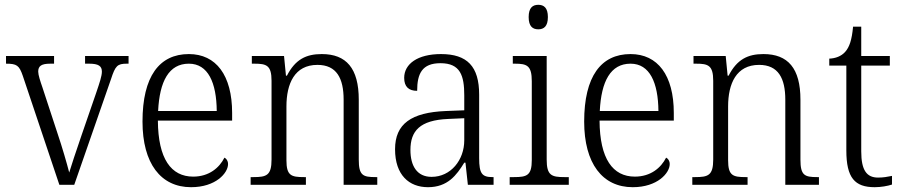

<svg xmlns="http://www.w3.org/2000/svg" viewBox="-20 -769 3754 799"><path d="M75 -453 227 0H289L442 -440C460 -495 468 -504 508 -504H515V-536H334V-504H351C390 -504 404 -494 404 -471C404 -453 395 -426 380 -382L320 -208C295 -136 276 -77 268 -51C259 -87 238 -159 220 -212L156 -407C148 -430 139 -457 139 -471C139 -494 152 -504 189 -504H205V-536H5V-504C50 -504 60 -497 75 -453Z M775 10C878 10 929 -49 929 -86C929 -100 922 -109 914 -113C893 -71 850 -34 784 -34C692 -34 638 -108 637 -267H946V-299C946 -456 879 -544 766 -544C643 -544 573 -451 573 -263C573 -89 649 10 775 10ZM882 -307H638C644 -431 683 -504 766 -504C846 -504 881 -425 882 -307Z M1023 0H1253V-32H1245C1192 -32 1172 -38 1172 -102V-326C1172 -421 1206 -499 1301 -499C1381 -499 1410 -443 1410 -354V0H1550V-32H1543C1490 -32 1473 -39 1473 -105V-354C1473 -485 1421 -544 1319 -544C1254 -544 1209 -522 1174 -454H1170L1162 -536H1028V-504H1039C1089 -504 1110 -497 1110 -433V-105C1110 -39 1089 -32 1035 -32H1023Z M1761 10C1843 10 1880 -40 1912 -92H1917L1927 0H2034V-32H2030C1986 -32 1974 -46 1974 -111V-375C1974 -493 1924 -544 1815 -544C1718 -544 1662 -503 1662 -445C1662 -408 1681 -391 1716 -391C1716 -462 1736 -506 1813 -506C1896 -506 1912 -454 1912 -372V-310L1835 -307C1692 -301 1624 -254 1624 -148C1624 -40 1683 10 1761 10ZM1776 -33C1715 -33 1688 -79 1688 -145C1688 -224 1727 -269 1845 -274L1912 -277V-185C1912 -103 1856 -33 1776 -33Z M2220 -647C2243 -647 2260 -659 2260 -698C2260 -737 2243 -749 2220 -749C2197 -749 2180 -737 2180 -698C2180 -659 2197 -647 2220 -647ZM2101 0H2347V-32H2329C2275 -32 2255 -39 2255 -105V-536H2114V-504H2123C2173 -504 2193 -496 2193 -431V-103C2193 -39 2173 -32 2119 -32H2101Z M2613 10C2716 10 2767 -49 2767 -86C2767 -100 2760 -109 2752 -113C2731 -71 2688 -34 2622 -34C2530 -34 2476 -108 2475 -267H2784V-299C2784 -456 2717 -544 2604 -544C2481 -544 2411 -451 2411 -263C2411 -89 2487 10 2613 10ZM2720 -307H2476C2482 -431 2521 -504 2604 -504C2684 -504 2719 -425 2720 -307Z M2861 0H3091V-32H3083C3030 -32 3010 -38 3010 -102V-326C3010 -421 3044 -499 3139 -499C3219 -499 3248 -443 3248 -354V0H3388V-32H3381C3328 -32 3311 -39 3311 -105V-354C3311 -485 3259 -544 3157 -544C3092 -544 3047 -522 3012 -454H3008L3000 -536H2866V-504H2877C2927 -504 2948 -497 2948 -433V-105C2948 -39 2927 -32 2873 -32H2861Z M3620 10C3646 10 3674 5 3692 -1V-37C3672 -33 3656 -30 3634 -30C3587 -30 3564 -60 3564 -139V-496H3683V-536H3564V-658H3530C3525 -603 3515 -573 3497 -553C3481 -535 3457 -526 3431 -525V-496H3502V-143C3502 -29 3537 10 3620 10Z"/></svg>

Font: Noto Serif Georgian SemiCondensed Light
Style: Regular
Weight: 300
Width: 4
Designer: Monotype Design Team, Akaki Razmadze
Foundry: Google LLC
Version: Version 2.003